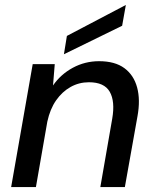

<svg xmlns="http://www.w3.org/2000/svg" viewBox="-20 -755 626 775"><path d="M25 0 112 -496H201L194 -410Q225 -455 274 -481.5Q323 -508 380 -508Q444 -508 482 -480Q520 -452 533.5 -402Q547 -352 535 -286L484 0H385L433 -276Q445 -346 423 -384.5Q401 -423 339 -423Q299 -423 265 -404Q231 -385 206.5 -350Q182 -315 171 -264L125 0ZM238 -536 250 -610 488 -735 473 -651Z"/></svg>

Font: DM Sans 24pt Medium
Style: Italic
Weight: 500
Italic angle: -10°
Designer: Colophon Foundry, Jonny Pinhorn
Foundry: Colophon Foundry
Version: Version 4.004;gftools[0.9.30]